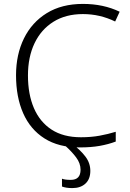

<svg xmlns="http://www.w3.org/2000/svg" viewBox="-20 -744 663 982"><path d="M404 -672Q316 -672 253 -632.5Q190 -593 156.5 -522.5Q123 -452 123 -358Q123 -262 153.5 -191Q184 -120 244 -81Q304 -42 394 -42Q446 -42 489.5 -50Q533 -58 572 -70V-20Q535 -6 490.5 2Q446 10 388 10Q280 10 207.5 -36Q135 -82 98.5 -165Q62 -248 62 -359Q62 -465 102.5 -547.5Q143 -630 219.5 -677Q296 -724 404 -724Q509 -724 592 -684L569 -634Q491 -672 404 -672ZM392 124Q392 91 369 60.5Q346 30 312 0L352 -6Q392 24 417 57Q442 90 442 130Q442 172 417 195Q392 218 350 218Q318 218 297 210V170Q312 176 342 176Q392 176 392 124Z"/></svg>

Font: BC Sans Light
Style: Regular
Weight: 300
Designer: Monotype Design Team
Foundry: Monotype Imaging Inc.
Version: Version 2.000;GOOG;noto-source:20170915:90ef993387c0